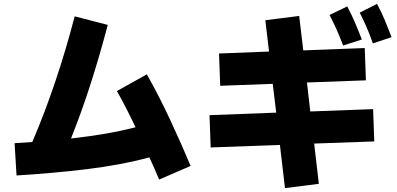

<svg xmlns="http://www.w3.org/2000/svg" viewBox="-20 -875 2040 987"><path d="M960 -22 798 48Q786 19 773.5 -9.5Q761 -38 748 -66Q599 -26 423.5 -5Q248 16 65 27L55 -139Q103 -142 146 -145Q209 -292 263.5 -453.5Q318 -615 364 -791L534 -747Q493 -591 446 -444.5Q399 -298 345 -163Q541 -185 677 -221Q655 -267 631 -314Q607 -361 581 -407L735 -493Q801 -375 856 -256.5Q911 -138 960 -22Z M1897 -652Q1878 -705 1861.5 -742Q1845 -779 1829 -810L1918 -855Q1941 -813 1959 -769.5Q1977 -726 1993 -684ZM1744 -641Q1724 -693 1707.5 -729.5Q1691 -766 1674 -798L1765 -842Q1787 -801 1805.5 -757.5Q1824 -714 1840 -672ZM1619 70 1445 92 1419 -130 1063 -117 1057 -283 1400 -296 1382 -444 1112 -434 1106 -600 1363 -610 1344 -771 1518 -793 1539 -616 1855 -628 1861 -462 1558 -451 1575 -302 1898 -314 1904 -148 1595 -137Z"/></svg>

Font: Murecho Black
Style: Regular
Weight: 900
Designer: Neil Summerour
Foundry: Positype
Version: Version 1.010; ttfautohint (v1.8.3)